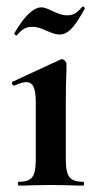

<svg xmlns="http://www.w3.org/2000/svg" viewBox="-20 -581 303 601"><path d="M39 -12Q70 -12 81 -26.5Q92 -41 92 -81V-260Q92 -294 85 -309Q78 -324 62 -324Q49 -324 25 -313H24Q20 -313 18 -318.5Q16 -324 19 -325L170 -395L173 -396Q178 -396 183 -391Q188 -386 188 -382V-360Q186 -320 186 -262V-81Q186 -41 197.5 -26.5Q209 -12 240 -12Q243 -12 243 -6Q243 0 240 0Q214 0 199 -1L139 -2L80 -1Q65 0 39 0Q36 0 36 -6Q36 -12 39 -12ZM238 -560 240 -561Q242 -561 244 -558Q246 -555 245 -553Q219 -506 202 -489.5Q185 -473 167 -473Q155 -473 142.5 -478Q130 -483 127 -484Q101 -497 82 -497Q66 -497 56.5 -491.5Q47 -486 40.5 -479Q34 -472 32 -470H31Q29 -470 26.5 -472.5Q24 -475 25 -477Q72 -558 110 -558Q121 -558 143 -547Q171 -533 189 -533Q206 -533 216.5 -540Q227 -547 238 -560Z"/></svg>

Font: Cormorant Infant
Style: Bold
Weight: 700
Designer: Christian Thalmann (Catharsis Fonts)
Foundry: Catharsis Fonts
Version: Version 4.000